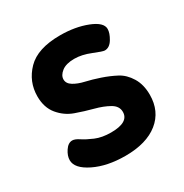

<svg xmlns="http://www.w3.org/2000/svg" viewBox="-122 -579 658 686"><g transform="rotate(-30 207.0 -236.0)"><path d="M23 -77Q23 -95 36 -114.5Q49 -134 66 -134Q77 -134 93.5 -123Q110 -112 137 -100.5Q164 -89 201 -89Q274 -89 274 -132Q274 -156 249.5 -170Q225 -184 190.5 -193Q156 -202 121 -214.5Q86 -227 61.5 -256.5Q37 -286 37 -332Q37 -393 80 -437Q123 -481 216 -481Q278 -481 326.5 -462Q375 -443 375 -416Q375 -399 361.5 -376.5Q348 -354 328 -354Q320 -354 284.5 -368.5Q249 -383 218 -383Q184 -383 166 -369Q148 -355 148 -338Q148 -321 166 -310Q184 -299 210.5 -293Q237 -287 268 -276.5Q299 -266 325.5 -252Q352 -238 370 -208.5Q388 -179 388 -137Q388 -69 339.5 -30Q291 9 204 9Q129 9 76 -17Q23 -43 23 -77Z"/></g></svg>

Font: Terminal Dosis
Style: Bold
Weight: 700
Designer: EdgarTolentino, PabloImpallari, IginoMarini
Foundry: EdgarTolentino, PabloImpallari, IginoMarini
Version: Version 1.006